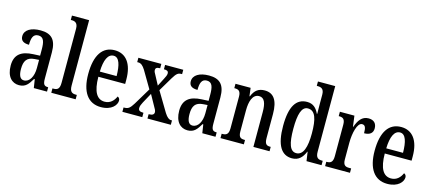

<svg xmlns="http://www.w3.org/2000/svg" viewBox="-56 -1288 4103 1826"><g transform="rotate(15 1995.5 -375.0)"><path d="M160 10C226 10 251 -28 285 -84H292L305 0H435V-43H432C395 -43 383 -59 383 -115V-373C383 -500 330 -547 226 -547C134 -547 71 -511 71 -449C71 -407 98 -386 154 -386C154 -452 167 -495 218 -495C272 -495 283 -448 283 -373V-313L218 -310C97 -305 37 -257 37 -151C37 -41 92 10 160 10ZM194 -46C156 -46 140 -84 140 -145C140 -223 165 -264 242 -269L284 -272V-191C284 -107 249 -46 194 -46Z M477 0H717V-43H708C670 -43 646 -55 646 -117V-760H477V-717H487C515 -717 547 -708 547 -650V-117C547 -55 524 -43 487 -43H477Z M966 10C1073 10 1119 -51 1119 -94C1119 -113 1109 -124 1096 -129C1077 -85 1043 -49 988 -49C912 -49 871 -116 870 -263H1134V-305C1134 -463 1067 -547 957 -547C838 -547 770 -452 770 -264C770 -90 838 10 966 10ZM1036 -314H871C874 -429 904 -494 960 -494C1015 -494 1035 -422 1036 -314Z M1177 0H1373V-43H1371C1336 -43 1322 -54 1322 -76C1322 -97 1331 -114 1342 -136L1396 -235L1446 -145C1470 -104 1477 -91 1477 -76C1477 -54 1461 -43 1428 -43H1424V0H1654V-43H1644C1625 -43 1604 -58 1580 -96L1464 -290L1546 -428C1579 -483 1595 -493 1626 -493H1633V-536H1454V-493H1458C1481 -493 1499 -488 1499 -464C1499 -446 1490 -430 1478 -406L1438 -328L1390 -418C1378 -438 1372 -450 1372 -464C1372 -480 1380 -493 1414 -493H1417V-536H1191V-493H1202C1229 -493 1249 -475 1271 -440L1370 -272L1271 -107C1239 -56 1223 -43 1184 -43H1177Z M1819 10C1885 10 1910 -28 1944 -84H1951L1964 0H2094V-43H2091C2054 -43 2042 -59 2042 -115V-373C2042 -500 1989 -547 1885 -547C1793 -547 1730 -511 1730 -449C1730 -407 1757 -386 1813 -386C1813 -452 1826 -495 1877 -495C1931 -495 1942 -448 1942 -373V-313L1877 -310C1756 -305 1696 -257 1696 -151C1696 -41 1751 10 1819 10ZM1853 -46C1815 -46 1799 -84 1799 -145C1799 -223 1824 -264 1901 -269L1943 -272V-191C1943 -107 1908 -46 1853 -46Z M2143 0H2373V-43H2368C2333 -43 2309 -51 2309 -110V-319C2309 -402 2330 -481 2396 -481C2449 -481 2467 -428 2467 -343V0H2626V-43H2622C2587 -43 2566 -52 2566 -115V-350C2566 -487 2519 -547 2434 -547C2374 -547 2336 -521 2310 -456H2306L2296 -536H2147V-493H2151C2186 -493 2211 -484 2211 -425V-115C2211 -52 2185 -43 2149 -43H2143Z M2848 10C2912 10 2949 -28 2974 -89H2977L2990 0H3138V-43H3131C3093 -43 3069 -55 3069 -115V-760H2899V-717H2905C2941 -717 2971 -708 2971 -649V-567C2971 -530 2971 -492 2972 -461H2968C2945 -511 2912 -546 2851 -546C2745 -546 2688 -460 2688 -267C2688 -75 2745 10 2848 10ZM2875 -48C2813 -48 2789 -120 2789 -266C2789 -409 2813 -488 2874 -488C2947 -488 2971 -409 2971 -267C2971 -133 2944 -48 2875 -48Z M3173 0H3418V-43H3398C3364 -43 3338 -51 3338 -110V-276C3338 -368 3363 -477 3410 -477C3441 -477 3450 -453 3450 -398C3508 -398 3536 -424 3536 -468C3536 -515 3510 -546 3456 -546C3391 -546 3358 -496 3335 -430H3332L3318 -536H3175V-493H3178C3213 -493 3238 -484 3238 -425V-115C3238 -52 3211 -43 3176 -43H3173Z M3786 10C3893 10 3939 -51 3939 -94C3939 -113 3929 -124 3916 -129C3897 -85 3863 -49 3808 -49C3732 -49 3691 -116 3690 -263H3954V-305C3954 -463 3887 -547 3777 -547C3658 -547 3590 -452 3590 -264C3590 -90 3658 10 3786 10ZM3856 -314H3691C3694 -429 3724 -494 3780 -494C3835 -494 3855 -422 3856 -314Z"/></g></svg>

Font: Noto Serif Khmer ExtraCondensed Medium
Style: Regular
Weight: 500
Width: 2
Designer: Danh Hong and the Monotype Design Team
Foundry: Monotype Imaging Inc.
Version: Version 2.004